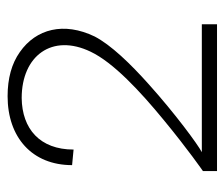

<svg xmlns="http://www.w3.org/2000/svg" viewBox="-64 -542 605 518"><g transform="rotate(-90 239.0 -282.5)"><path d="M433 0V-41H88C109 -52 192 -113 271 -184C327 -234 377 -286 400 -330C440 -413 421 -488 358 -532C327 -554 287 -565 239 -565C128 -565 53 -499 53 -391L95 -387C95 -478 151 -526 234 -527C348 -527 409 -445 359 -341C330 -280 253 -208 175 -144C95 -78 37 -38 37 -38V0Z"/></g></svg>

Font: OSH Darker Grotesque
Style: Regular
Weight: 400
Designer: Gabriel Lam
Foundry: TypeRant
Version: Version 1.000;Glyphs 3.1.1 (3148)